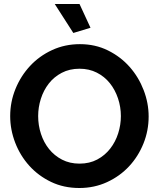

<svg xmlns="http://www.w3.org/2000/svg" viewBox="-20 -936 796 961"><path d="M377 5Q299 5 235.5 -25.5Q172 -56 126.5 -106.5Q81 -157 56 -222Q31 -287 31 -355Q31 -426 57.5 -491Q84 -556 130.5 -606Q177 -656 241 -685.5Q305 -715 380 -715Q457 -715 520.5 -683.5Q584 -652 629 -601Q674 -550 699 -485Q724 -420 724 -353Q724 -282 698 -217.5Q672 -153 626 -103.5Q580 -54 516 -24.5Q452 5 377 5ZM171 -355Q171 -309 185 -266Q199 -223 225.5 -190Q252 -157 290.5 -137Q329 -117 378 -117Q428 -117 466.5 -137.5Q505 -158 531.5 -192Q558 -226 571.5 -268.5Q585 -311 585 -355Q585 -401 570.5 -444Q556 -487 529.5 -520Q503 -553 464.5 -572.5Q426 -592 378 -592Q328 -592 289 -571.5Q250 -551 224 -517.5Q198 -484 184.5 -441.5Q171 -399 171 -355ZM254 -916H378L433 -797L347 -771Z"/></svg>

Font: PTCRaleway
Style: Bold
Weight: 700
Designer: Matt McInerney, Pablo Impallari, Rodrigo Fuenzalida
Foundry: Matt McInerney, Pablo Impallari, Rodrigo Fuenzalida
Version: Version 3.000g; ttfautohint (v1.5) -l 8 -r 28 -G 28 -x 14 -D